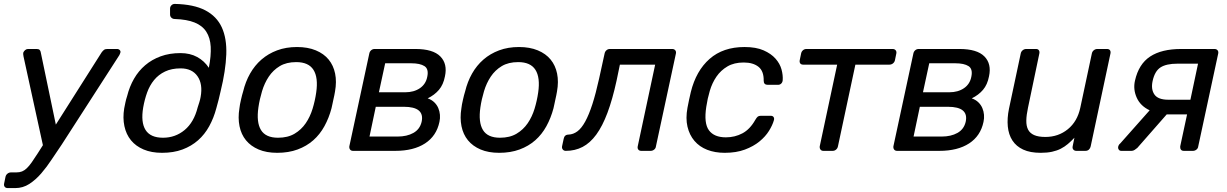

<svg xmlns="http://www.w3.org/2000/svg" viewBox="-46 -770 6263 980"><path d="M-25 167 -18 133Q-16 123 -8 116.5Q0 110 10 110H37Q54 110 66.5 105Q79 100 91 88.5Q103 77 116 58.5Q129 40 147 12L173 -29L74 -482Q71 -497 73 -502Q76 -509 82.5 -514.5Q89 -520 97 -520H141Q152 -520 156.5 -515Q161 -510 162 -503L239 -134L473 -503Q479 -511 485 -515.5Q491 -520 502 -520H552Q560 -520 565.5 -514Q571 -508 568 -500Q567 -498 565.5 -493.5Q564 -489 559 -482L269 -32Q244 4 218.5 43Q193 82 164.5 115Q136 148 103.5 169Q71 190 32 190H-6Q-17 190 -22 183.5Q-27 177 -25 167Z M588 -217Q591 -231 594 -246.5Q597 -262 603 -280Q615 -328 638 -368Q661 -408 695 -437Q729 -466 774 -482.5Q819 -499 875 -499Q924 -499 960.5 -479Q997 -459 1020 -424Q1032 -486 1029.5 -531.5Q1027 -577 1007 -608Q987 -639 947.5 -655Q908 -671 846 -673Q836 -673 829 -679.5Q822 -686 822 -696V-726Q822 -736 829 -743Q836 -750 846 -750Q943 -748 1001.5 -717.5Q1060 -687 1086 -630.5Q1112 -574 1109 -492Q1106 -410 1080 -304Q1076 -286 1070 -261.5Q1064 -237 1058 -217Q1045 -168 1022 -126Q999 -84 965 -54Q931 -24 885.5 -7Q840 10 781 10Q727 10 687 -7Q647 -24 622.5 -54Q598 -84 589 -126Q580 -168 588 -217ZM786 -67Q849 -67 896.5 -106.5Q944 -146 963 -222Q967 -234 971.5 -248.5Q976 -263 978 -275Q990 -341 962 -381Q934 -421 876 -421Q830 -421 796.5 -405Q763 -389 740.5 -361.5Q718 -334 705 -298Q692 -262 685 -222Q672 -146 697 -106.5Q722 -67 786 -67Z M1176 -217Q1177 -226 1179 -237.5Q1181 -249 1184 -261Q1187 -273 1189.5 -284Q1192 -295 1195 -303Q1207 -353 1230.5 -394.5Q1254 -436 1288.5 -466Q1323 -496 1368.5 -513Q1414 -530 1470 -530Q1525 -530 1566 -513Q1607 -496 1631.5 -466Q1656 -436 1664.5 -394.5Q1673 -353 1664 -303Q1663 -295 1660.5 -284Q1658 -273 1655.5 -261Q1653 -249 1650.5 -237.5Q1648 -226 1646 -217Q1633 -168 1610 -126Q1587 -84 1553 -54Q1519 -24 1473 -7Q1427 10 1369 10Q1314 10 1274 -7Q1234 -24 1209.5 -54Q1185 -84 1176.5 -126Q1168 -168 1176 -217ZM1373 -67Q1423 -67 1457.5 -87.5Q1492 -108 1514.5 -141Q1537 -174 1549.5 -215Q1562 -256 1568 -298Q1579 -374 1554 -413.5Q1529 -453 1466 -453Q1416 -453 1382 -432.5Q1348 -412 1326 -379Q1304 -346 1291.5 -304.5Q1279 -263 1273 -222Q1262 -146 1286 -106.5Q1310 -67 1373 -67Z M1737 -23 1839 -497Q1841 -507 1848.5 -513.5Q1856 -520 1866 -520H2074Q2164 -520 2201.5 -482Q2239 -444 2225 -380Q2217 -338 2194.5 -311.5Q2172 -285 2137 -268Q2157 -261 2170.5 -248Q2184 -235 2191 -218.5Q2198 -202 2199.5 -184Q2201 -166 2197 -148Q2182 -76 2123.5 -38Q2065 0 1972 0H1756Q1746 0 1741 -6.5Q1736 -13 1737 -23ZM1983 -73Q2031 -73 2064 -91.5Q2097 -110 2106 -148Q2123 -225 2015 -225H1872L1840 -73ZM2022 -299Q2067 -299 2097.5 -320Q2128 -341 2135 -379Q2143 -418 2120.5 -432.5Q2098 -447 2053 -447H1920L1888 -299Z M2309 -217Q2310 -226 2312 -237.5Q2314 -249 2317 -261Q2320 -273 2322.5 -284Q2325 -295 2328 -303Q2340 -353 2363.5 -394.5Q2387 -436 2421.5 -466Q2456 -496 2501.5 -513Q2547 -530 2603 -530Q2658 -530 2699 -513Q2740 -496 2764.5 -466Q2789 -436 2797.5 -394.5Q2806 -353 2797 -303Q2796 -295 2793.5 -284Q2791 -273 2788.5 -261Q2786 -249 2783.5 -237.5Q2781 -226 2779 -217Q2766 -168 2743 -126Q2720 -84 2686 -54Q2652 -24 2606 -7Q2560 10 2502 10Q2447 10 2407 -7Q2367 -24 2342.5 -54Q2318 -84 2309.5 -126Q2301 -168 2309 -217ZM2506 -67Q2556 -67 2590.5 -87.5Q2625 -108 2647.5 -141Q2670 -174 2682.5 -215Q2695 -256 2701 -298Q2712 -374 2687 -413.5Q2662 -453 2599 -453Q2549 -453 2515 -432.5Q2481 -412 2459 -379Q2437 -346 2424.5 -304.5Q2412 -263 2406 -222Q2395 -146 2419 -106.5Q2443 -67 2506 -67Z M2823 -24 2831 -61Q2835 -83 2856 -83Q2880 -84 2901 -99.5Q2922 -115 2941 -149.5Q2960 -184 2977.5 -238Q2995 -292 3012 -369L3040 -497Q3042 -507 3049.5 -513.5Q3057 -520 3067 -520H3385Q3395 -520 3400.5 -513.5Q3406 -507 3404 -497L3302 -23Q3301 -13 3293 -6.5Q3285 0 3275 0H3227Q3217 0 3212 -6.5Q3207 -13 3209 -23L3298 -440H3118L3101 -358Q3080 -262 3054.5 -194Q3029 -126 2997.5 -83Q2966 -40 2927.5 -20Q2889 0 2842 0Q2832 0 2826.5 -7Q2821 -14 2823 -24Z M3463 -220Q3466 -235 3471 -260Q3476 -285 3480 -300Q3507 -409 3576 -469.5Q3645 -530 3754 -530Q3813 -530 3851.5 -513Q3890 -496 3912.5 -470.5Q3935 -445 3943 -415.5Q3951 -386 3949 -360Q3948 -350 3941.5 -343.5Q3935 -337 3925 -337H3873Q3852 -337 3852 -358Q3853 -407 3825.5 -429Q3798 -451 3750 -451Q3701 -451 3667 -431Q3633 -411 3611 -379Q3589 -347 3577 -306.5Q3565 -266 3559 -225Q3546 -141 3572.5 -105Q3599 -69 3659 -69Q3705 -69 3743.5 -89.5Q3782 -110 3809 -158Q3816 -170 3821.5 -174.5Q3827 -179 3837 -179H3888Q3898 -179 3902.5 -172.5Q3907 -166 3904 -156Q3897 -131 3879 -102Q3861 -73 3830.5 -48Q3800 -23 3756 -6.5Q3712 10 3653 10Q3603 10 3563.5 -5.5Q3524 -21 3498.5 -51Q3473 -81 3463 -123.5Q3453 -166 3463 -220Z M4036 -463 4043 -497Q4045 -507 4052.5 -513.5Q4060 -520 4070 -520H4510Q4520 -520 4525.5 -513.5Q4531 -507 4529 -497L4522 -463Q4520 -453 4512 -446.5Q4504 -440 4493 -440H4320L4231 -23Q4229 -13 4221.5 -6.5Q4214 0 4204 0H4157Q4147 0 4142 -6.5Q4137 -13 4138 -23L4227 -440H4054Q4043 -440 4038.5 -446.5Q4034 -453 4036 -463Z M4514 -23 4616 -497Q4618 -507 4625.5 -513.5Q4633 -520 4643 -520H4851Q4941 -520 4978.5 -482Q5016 -444 5002 -380Q4994 -338 4971.5 -311.5Q4949 -285 4914 -268Q4934 -261 4947.5 -248Q4961 -235 4968 -218.5Q4975 -202 4976.5 -184Q4978 -166 4974 -148Q4959 -76 4900.5 -38Q4842 0 4749 0H4533Q4523 0 4518 -6.5Q4513 -13 4514 -23ZM4760 -73Q4808 -73 4841 -91.5Q4874 -110 4883 -148Q4900 -225 4792 -225H4649L4617 -73ZM4799 -299Q4844 -299 4874.5 -320Q4905 -341 4912 -379Q4920 -418 4897.5 -432.5Q4875 -447 4830 -447H4697L4665 -299Z M5104 -215 5164 -497Q5166 -507 5174 -513.5Q5182 -520 5192 -520H5242Q5252 -520 5256.5 -513.5Q5261 -507 5259 -497L5201 -220Q5193 -183 5192.5 -155Q5192 -127 5201.5 -108.5Q5211 -90 5232.5 -80.5Q5254 -71 5290 -71Q5356 -71 5404.5 -110.5Q5453 -150 5468 -220L5527 -497Q5529 -507 5537 -513.5Q5545 -520 5555 -520H5604Q5615 -520 5619.5 -513.5Q5624 -507 5622 -497L5521 -23Q5519 -13 5512 -6.5Q5505 0 5494 0H5448Q5438 0 5432.5 -6.5Q5427 -13 5429 -23L5438 -67Q5421 -49 5404.5 -35Q5388 -21 5368.5 -11Q5349 -1 5324 4.5Q5299 10 5266 10Q5212 10 5176.5 -6.5Q5141 -23 5121.5 -53Q5102 -83 5098 -124.5Q5094 -166 5104 -215Z M5661 -20Q5662 -24 5664 -28.5Q5666 -33 5672 -38L5822 -207Q5775 -229 5756 -271.5Q5737 -314 5747 -358Q5766 -443 5824.5 -481.5Q5883 -520 5983 -520H6153Q6163 -520 6168.5 -513.5Q6174 -507 6172 -497L6070 -23Q6069 -13 6061 -6.5Q6053 0 6043 0H5997Q5986 0 5981.5 -6.5Q5977 -13 5978 -23L6013 -186H5909L5759 -15Q5753 -10 5745.5 -5Q5738 0 5730 0H5677Q5669 0 5664.5 -6Q5660 -12 5661 -20ZM5917 -261H6030L6069 -445H5964Q5907 -445 5877.5 -426Q5848 -407 5837 -356Q5828 -314 5846.5 -287.5Q5865 -261 5917 -261Z"/></svg>

Font: SVN-Rubik
Style: Italic
Weight: 400
Italic angle: -12°
Designer: Hubert and Fischer
Foundry: Hubert & Fischer
Version: Version 2.101; ttfautohint (v1.8.3)